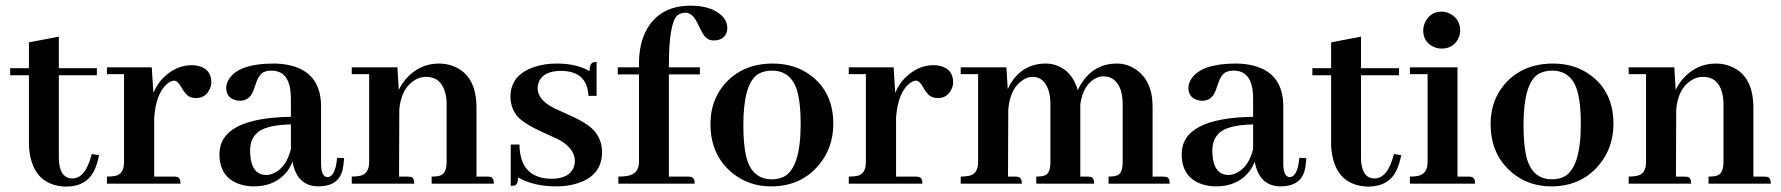

<svg xmlns="http://www.w3.org/2000/svg" viewBox="-20 -660 6401 690"><path d="M16.6 -389.6H84V-135.7Q92.8 5.9 215.8 10.7Q293 10.7 320.3 -50.8Q330.1 -72.3 335.9 -102.5L309.6 -106.4Q288.1 -19.5 240.2 -18.6Q199.2 -18.6 192.4 -74.2Q191.4 -84 191.4 -93.8V-389.6H328.1V-415H191.4V-528.3L84 -507.8V-415H16.6Z M605.5 -25.4H534.2V-237.3Q541 -331.1 586.9 -363.3Q597.7 -370.1 605.5 -370.1Q618.2 -370.1 630.9 -347.7Q647.5 -316.4 666 -310.5Q674.8 -307.6 684.6 -307.6Q719.7 -307.6 734.4 -341.8Q739.3 -352.5 739.3 -364.3Q739.3 -411.1 693.4 -422.9Q681.6 -425.8 669.9 -425.8Q610.4 -425.8 563.5 -377Q543 -354.5 531.2 -326.2L525.4 -418H364.3V-393.6H425.8V-78.1Q425.8 -36.1 396.5 -28.3Q383.8 -25.4 364.3 -25.4V0H628.9Q628.9 -22.5 614.3 -24.4Q610.4 -25.4 605.5 -25.4Z M1124 9.8Q1193.4 9.8 1210 -44.9Q1214.8 -64.5 1216.8 -91.8L1191.4 -92.8Q1185.5 -24.4 1156.2 -23.4Q1133.8 -25.4 1133.8 -72.3V-277.3Q1133.8 -403.3 1014.6 -426.8Q990.2 -431.6 962.9 -431.6Q839.8 -431.6 803.7 -377Q793 -361.3 793 -343.8Q793 -310.5 824.2 -300.8Q833 -297.9 841.8 -297.9Q877 -297.9 890.6 -334Q892.6 -338.9 896.5 -350.6Q908.2 -390.6 926.8 -400.4Q939.5 -406.2 955.1 -406.2Q1013.7 -406.2 1023.4 -336.9Q1025.4 -321.3 1025.4 -302.7V-240.2Q769.5 -236.3 768.6 -106.4Q768.6 -22.5 841.8 2Q865.2 9.8 892.6 9.8Q969.7 9.8 1012.7 -44.9Q1024.4 -61.5 1031.2 -79.1Q1046.9 8.8 1124 9.8ZM937.5 -31.2Q882.8 -31.2 878.9 -109.4Q878.9 -114.3 878.9 -119.1Q878.9 -185.5 945.3 -203.1Q976.6 -211.9 1025.4 -212.9V-124Q1008.8 -57.6 962.9 -37.1Q949.2 -31.2 937.5 -31.2Z M1444.3 -25.4H1414.1L1415 -266.6Q1421.9 -344.7 1473.6 -374Q1492.2 -383.8 1510.7 -383.8Q1565.4 -383.8 1580.1 -326.2Q1585 -308.6 1585 -287.1V-78.1Q1585 -37.1 1562.5 -29.3Q1551.8 -25.4 1531.2 -25.4V0H1754.9Q1754.9 -21.5 1742.2 -24.4Q1736.3 -25.4 1730.5 -25.4H1692.4V-272.5Q1692.4 -387.7 1612.3 -420.9Q1586.9 -431.6 1557.6 -431.6Q1487.3 -431.6 1438.5 -376Q1422.9 -357.4 1413.1 -336.9L1408.2 -418H1244.1V-393.6H1306.6V-78.1Q1306.6 -35.2 1274.4 -28.3Q1261.7 -25.4 1244.1 -25.4V0H1468.8Q1468.8 -21.5 1456.1 -24.4Q1450.2 -25.4 1444.3 -25.4Z M1961.9 -17.6Q2027.3 -17.6 2043 -61.5Q2045.9 -71.3 2045.9 -81.1Q2045.9 -127.9 1984.4 -160.2Q1970.7 -167 1941.4 -179.7Q1866.2 -212.9 1840.8 -240.2Q1814.5 -271.5 1814.5 -312.5Q1814.5 -389.6 1898.4 -418.9Q1935.5 -431.6 1981.4 -431.6Q2052.7 -431.6 2098.6 -404.3Q2098.6 -433.6 2114.3 -436.5Q2119.1 -437.5 2124 -437.5V-315.4H2094.7Q2090.8 -404.3 1997.1 -405.3Q1931.6 -405.3 1916 -364.3Q1912.1 -353.5 1912.1 -342.8Q1912.1 -301.8 1970.7 -271.5Q1983.4 -265.6 2011.7 -252.9Q2088.9 -219.7 2114.3 -191.4Q2143.6 -158.2 2143.6 -113.3Q2143.6 -30.3 2057.6 -2Q2022.5 9.8 1979.5 9.8Q1897.5 9.8 1841.8 -22.5Q1841.8 2.9 1829.1 6.8Q1823.2 7.8 1815.4 7.8V-140.6H1846.7Q1848.6 -18.6 1961.9 -17.6Z M2453.1 -25.4H2383.8V-392.6H2495.1V-418H2383.8V-423.8Q2383.8 -576.2 2414.1 -604.5Q2426.8 -614.3 2443.4 -614.3Q2468.8 -614.3 2486.3 -577.1Q2505.9 -536.1 2513.7 -528.3Q2526.4 -514.6 2543.9 -514.6Q2582 -514.6 2591.8 -544.9Q2593.8 -551.8 2593.8 -558.6Q2593.8 -599.6 2543.9 -624Q2509.8 -639.6 2462.9 -639.6Q2353.5 -639.6 2305.7 -556.6Q2276.4 -505.9 2276.4 -431.6V-418H2200.2V-392.6H2276.4V-78.1Q2276.4 -34.2 2232.4 -27.3Q2219.7 -25.4 2202.1 -25.4V0H2476.6Q2476.6 -22.5 2461.9 -24.4Q2458 -25.4 2453.1 -25.4Z M2651.4 -210.9Q2651.4 -359.4 2704.1 -393.6Q2725.6 -406.2 2753.9 -406.2Q2828.1 -406.2 2847.7 -322.3Q2857.4 -281.2 2857.4 -214.8Q2857.4 -57.6 2797.9 -25.4Q2778.3 -15.6 2753.9 -15.6Q2680.7 -15.6 2661.1 -99.6Q2651.4 -141.6 2651.4 -210.9ZM2757.8 -431.6Q2646.5 -431.6 2582 -355.5Q2533.2 -296.9 2533.2 -214.8Q2533.2 -101.6 2613.3 -37.1Q2671.9 9.8 2751 9.8Q2859.4 9.8 2923.8 -68.4Q2974.6 -129.9 2974.6 -214.8Q2974.6 -329.1 2892.6 -389.6Q2835.9 -431.6 2757.8 -431.6Z M3271.5 -25.4H3200.2V-237.3Q3207 -331.1 3252.9 -363.3Q3263.7 -370.1 3271.5 -370.1Q3284.2 -370.1 3296.9 -347.7Q3313.5 -316.4 3332 -310.5Q3340.8 -307.6 3350.6 -307.6Q3385.7 -307.6 3400.4 -341.8Q3405.3 -352.5 3405.3 -364.3Q3405.3 -411.1 3359.4 -422.9Q3347.7 -425.8 3335.9 -425.8Q3276.4 -425.8 3229.5 -377Q3209 -354.5 3197.3 -326.2L3191.4 -418H3030.3V-393.6H3091.8V-78.1Q3091.8 -36.1 3062.5 -28.3Q3049.8 -25.4 3030.3 -25.4V0H3294.9Q3294.9 -22.5 3280.3 -24.4Q3276.4 -25.4 3271.5 -25.4Z M3628.9 -25.4H3602.5L3603.5 -266.6Q3610.4 -346.7 3660.2 -375Q3675.8 -383.8 3691.4 -383.8Q3731.4 -383.8 3748 -335.9Q3754.9 -314.5 3754.9 -287.1V-78.1Q3754.9 -38.1 3736.3 -30.3Q3725.6 -25.4 3704.1 -25.4V0H3912.1Q3912.1 -21.5 3899.4 -24.4Q3893.6 -25.4 3887.7 -25.4H3862.3V-272.5V-285.2Q3873 -357.4 3919.9 -379.9Q3932.6 -385.7 3945.3 -385.7Q3990.2 -385.7 4007.8 -335.9Q4014.6 -313.5 4014.6 -287.1V-78.1Q4014.6 -38.1 3996.1 -30.3Q3985.4 -25.4 3963.9 -25.4V0H4183.6Q4183.6 -21.5 4170.9 -24.4Q4165 -25.4 4159.2 -25.4H4122.1V-276.4Q4122.1 -373 4057.6 -413.1Q4028.3 -431.6 3994.1 -431.6Q3902.3 -431.6 3856.4 -342.8Q3854.5 -338.9 3853.5 -335.9Q3832 -408.2 3771.5 -426.8Q3755.9 -431.6 3739.3 -431.6Q3653.3 -431.6 3609.4 -355.5Q3605.5 -347.7 3601.6 -339.8L3596.7 -418H3432.6V-393.6H3495.1V-78.1Q3495.1 -35.2 3462.9 -28.3Q3450.2 -25.4 3432.6 -25.4V0H3652.3Q3652.3 -22.5 3637.7 -24.4Q3633.8 -25.4 3628.9 -25.4Z M4582 9.8Q4651.4 9.8 4668 -44.9Q4672.9 -64.5 4674.8 -91.8L4649.4 -92.8Q4643.6 -24.4 4614.3 -23.4Q4591.8 -25.4 4591.8 -72.3V-277.3Q4591.8 -403.3 4472.7 -426.8Q4448.2 -431.6 4420.9 -431.6Q4297.9 -431.6 4261.7 -377Q4251 -361.3 4251 -343.8Q4251 -310.5 4282.2 -300.8Q4291 -297.9 4299.8 -297.9Q4335 -297.9 4348.6 -334Q4350.6 -338.9 4354.5 -350.6Q4366.2 -390.6 4384.8 -400.4Q4397.5 -406.2 4413.1 -406.2Q4471.7 -406.2 4481.4 -336.9Q4483.4 -321.3 4483.4 -302.7V-240.2Q4227.5 -236.3 4226.6 -106.4Q4226.6 -22.5 4299.8 2Q4323.2 9.8 4350.6 9.8Q4427.7 9.8 4470.7 -44.9Q4482.4 -61.5 4489.3 -79.1Q4504.9 8.8 4582 9.8ZM4395.5 -31.2Q4340.8 -31.2 4336.9 -109.4Q4336.9 -114.3 4336.9 -119.1Q4336.9 -185.5 4403.3 -203.1Q4434.6 -211.9 4483.4 -212.9V-124Q4466.8 -57.6 4420.9 -37.1Q4407.2 -31.2 4395.5 -31.2Z M4696.3 -389.6H4763.7V-135.7Q4772.5 5.9 4895.5 10.7Q4972.7 10.7 5000 -50.8Q5009.8 -72.3 5015.6 -102.5L4989.3 -106.4Q4967.8 -19.5 4919.9 -18.6Q4878.9 -18.6 4872.1 -74.2Q4871.1 -84 4871.1 -93.8V-389.6H5007.8V-415H4871.1V-528.3L4763.7 -507.8V-415H4696.3Z M5257.8 -25.4H5217.8V-418H5046.9V-393.6H5110.4V-78.1Q5110.4 -36.1 5078.1 -28.3Q5066.4 -25.4 5046.9 -25.4V0H5281.2Q5281.2 -22.5 5266.6 -24.4Q5262.7 -25.4 5257.8 -25.4ZM5227.5 -550.8Q5227.5 -590.8 5191.4 -610.4Q5176.8 -618.2 5161.1 -618.2Q5121.1 -618.2 5102.5 -582Q5094.7 -566.4 5094.7 -550.8Q5094.7 -509.8 5130.9 -492.2Q5145.5 -485.4 5161.1 -485.4Q5201.2 -485.4 5219.7 -519.5Q5227.5 -534.2 5227.5 -550.8Z M5455.1 -210.9Q5455.1 -359.4 5507.8 -393.6Q5529.3 -406.2 5557.6 -406.2Q5631.8 -406.2 5651.4 -322.3Q5661.1 -281.2 5661.1 -214.8Q5661.1 -57.6 5601.6 -25.4Q5582 -15.6 5557.6 -15.6Q5484.4 -15.6 5464.8 -99.6Q5455.1 -141.6 5455.1 -210.9ZM5561.5 -431.6Q5450.2 -431.6 5385.7 -355.5Q5336.9 -296.9 5336.9 -214.8Q5336.9 -101.6 5417 -37.1Q5475.6 9.8 5554.7 9.8Q5663.1 9.8 5727.5 -68.4Q5778.3 -129.9 5778.3 -214.8Q5778.3 -329.1 5696.3 -389.6Q5639.6 -431.6 5561.5 -431.6Z M6033.2 -25.4H6002.9L6003.9 -266.6Q6010.7 -344.7 6062.5 -374Q6081.1 -383.8 6099.6 -383.8Q6154.3 -383.8 6168.9 -326.2Q6173.8 -308.6 6173.8 -287.1V-78.1Q6173.8 -37.1 6151.4 -29.3Q6140.6 -25.4 6120.1 -25.4V0H6343.8Q6343.8 -21.5 6331.1 -24.4Q6325.2 -25.4 6319.3 -25.4H6281.2V-272.5Q6281.2 -387.7 6201.2 -420.9Q6175.8 -431.6 6146.5 -431.6Q6076.2 -431.6 6027.3 -376Q6011.7 -357.4 6002 -336.9L5997.1 -418H5833V-393.6H5895.5V-78.1Q5895.5 -35.2 5863.3 -28.3Q5850.6 -25.4 5833 -25.4V0H6057.6Q6057.6 -21.5 6044.9 -24.4Q6039.1 -25.4 6033.2 -25.4Z"/></svg>

Font: Abhaya Libre
Style: Bold
Weight: 700
Designer: Pushpananda Ekanayake, Sol Matas, Pathum Egodawatta
Foundry: Mooniak
Version: Version 1.050 ; ttfautohint (v1.6)